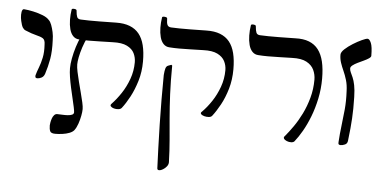

<svg xmlns="http://www.w3.org/2000/svg" viewBox="-56 -763 2221 1115"><g transform="rotate(5 1054.0 -205.5)"><path d="M155 -230Q149 -230 145.5 -233Q142 -236 143 -246Q149 -268 159 -293.5Q169 -319 176 -352Q183 -385 180 -429Q180 -456 166.5 -464.5Q153 -473 127 -479Q101 -485 63 -501Q53 -505 46 -516Q39 -527 33 -554Q31 -562 30 -571Q29 -580 29 -589.5Q29 -599 30.5 -606.5Q32 -614 35 -618.5Q38 -623 43 -623Q69 -621 98.5 -614.5Q128 -608 153.5 -598Q179 -588 192 -573Q201 -565 208 -546.5Q215 -528 220 -505Q225 -482 225 -458Q228 -394 220 -348.5Q212 -303 198 -260Q192 -243 179 -236.5Q166 -230 155 -230Z M659 -102Q653 -94 639.5 -92.5Q626 -91 613.5 -94.5Q601 -98 595 -105Q589 -112 598 -121Q625 -149 651 -188Q677 -227 694 -274Q711 -321 711 -372Q711 -400 699 -424.5Q687 -449 657 -464Q627 -479 574 -477Q531 -476 496.5 -475Q462 -474 433 -474Q404 -474 377 -476Q356 -477 342 -491.5Q328 -506 321.5 -530.5Q315 -555 314.5 -585Q314 -615 319 -646Q320 -650 327 -650.5Q334 -651 341 -649Q348 -647 348 -641Q350 -616 355 -604.5Q360 -593 376 -592Q400 -591 425 -590.5Q450 -590 487 -590.5Q524 -591 582 -592Q629 -593 662.5 -580Q696 -567 717 -541Q738 -515 748 -475Q758 -435 758 -381Q758 -320 742 -267Q726 -214 703.5 -172Q681 -130 659 -102ZM287 82Q262 82 256.5 69.5Q251 57 251 36Q251 31 253 19.5Q255 8 259 -4Q263 -16 270.5 -24.5Q278 -33 288 -33Q301 -33 317.5 -32Q334 -31 349.5 -32Q365 -33 375 -37.5Q385 -42 385 -52Q385 -60 380.5 -81.5Q376 -103 369 -132Q362 -161 355 -193Q348 -225 343.5 -254Q339 -283 339 -305Q339 -329 345 -362Q351 -395 362 -430.5Q373 -466 388 -496L427 -497Q410 -464 399.5 -431.5Q389 -399 384 -373Q379 -347 379 -331Q379 -314 384.5 -287.5Q390 -261 398 -230Q406 -199 414 -168.5Q422 -138 427.5 -113.5Q433 -89 433 -75Q433 -59 428.5 -35.5Q424 -12 416 11.5Q408 35 396 51Q387 62 369 69Q351 76 329 79Q307 82 287 82Z M1186 -102Q1180 -94 1166.5 -93Q1153 -92 1140 -95.5Q1127 -99 1121 -106Q1115 -113 1125 -121Q1153 -149 1179 -188Q1205 -227 1222 -274Q1239 -321 1239 -372Q1239 -400 1226.5 -424.5Q1214 -449 1184 -464Q1154 -479 1101 -477Q1059 -476 1024.5 -475Q990 -474 961 -474Q932 -474 904 -476Q883 -477 869 -491.5Q855 -506 848.5 -530.5Q842 -555 841.5 -585Q841 -615 846 -646Q847 -650 854 -650.5Q861 -651 868.5 -649Q876 -647 876 -641Q876 -616 881.5 -604.5Q887 -593 903 -592Q927 -591 952 -590.5Q977 -590 1014 -590.5Q1051 -591 1109 -592Q1156 -593 1189.5 -580Q1223 -567 1244 -541Q1265 -515 1275 -475Q1285 -435 1285 -381Q1285 -320 1269.5 -267Q1254 -214 1231 -172Q1208 -130 1186 -102ZM907 240Q901 240 898.5 238Q896 236 895 231Q893 180 890.5 114.5Q888 49 886.5 -24Q885 -97 884.5 -171Q884 -245 885 -313Q887 -339 891 -352Q895 -365 905 -369L924 -376L929 -372Q928 -280 931.5 -206Q935 -132 940.5 -68Q946 -4 951.5 58.5Q957 121 959 189Q959 202 950 213.5Q941 225 928.5 232.5Q916 240 907 240Z M1364 -646Q1365 -650 1372 -650.5Q1379 -651 1386 -649Q1393 -647 1393 -641Q1395 -616 1400 -604.5Q1405 -593 1421 -592Q1445 -591 1470 -590.5Q1495 -590 1532 -590.5Q1569 -591 1627 -592Q1674 -594 1707.5 -581Q1741 -568 1762 -540.5Q1783 -513 1793 -471Q1803 -429 1803 -372Q1803 -312 1791 -255Q1779 -198 1760 -149Q1741 -100 1718.5 -61Q1696 -22 1675 4Q1669 11 1656 11.5Q1643 12 1630.5 7Q1618 2 1613 -6Q1608 -14 1618 -23Q1639 -48 1663.5 -83Q1688 -118 1709.5 -161.5Q1731 -205 1745 -256Q1759 -307 1759 -362Q1759 -392 1746.5 -419Q1734 -446 1703.5 -462.5Q1673 -479 1619 -477Q1576 -476 1541.5 -475Q1507 -474 1478 -474Q1449 -474 1422 -476Q1401 -477 1387 -491.5Q1373 -506 1366.5 -530.5Q1360 -555 1359.5 -585Q1359 -615 1364 -646Z M1951 -312Q1950 -348 1941.5 -376.5Q1933 -405 1922.5 -428Q1912 -451 1904.5 -473.5Q1897 -496 1897 -520Q1897 -535 1916.5 -553Q1936 -571 1962.5 -587.5Q1989 -604 2013 -615Q2037 -626 2046 -626Q2057 -626 2066.5 -604Q2076 -582 2076 -529Q2076 -522 2064.5 -514Q2053 -506 2035.5 -498Q2018 -490 2000.5 -481.5Q1983 -473 1971.5 -464Q1960 -455 1960 -446Q1960 -435 1965.5 -423.5Q1971 -412 1978.5 -395Q1986 -378 1991.5 -351Q1997 -324 1998 -282Q1999 -245 1998.5 -215Q1998 -185 1996.5 -157.5Q1995 -130 1992 -98.5Q1989 -67 1984 -25Q1982 -9 1968.5 -3Q1955 3 1943 3Q1937 3 1933 0Q1929 -3 1930 -13Q1933 -63 1939 -110Q1945 -157 1949.5 -206Q1954 -255 1951 -312Z"/></g></svg>

Font: Noto Rashi Hebrew
Style: Regular
Weight: 400
Version: Version 1.006